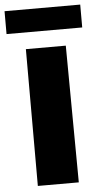

<svg xmlns="http://www.w3.org/2000/svg" viewBox="-58 -884 485 920"><g transform="rotate(-5 184.5 -424.0)"><path d="M86 -658H278L283 0H86ZM0 -848H364V-738H0Z"/></g></svg>

Font: Ysabeau Heavy
Style: Regular
Weight: 800
Designer: Christian Thalmann (Catharsis Fonts)
Version: Version 0.003